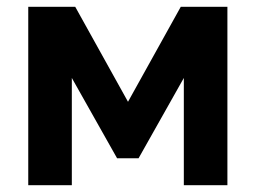

<svg xmlns="http://www.w3.org/2000/svg" viewBox="-20 -544 751 564"><path d="M356 -245 511 -524H648V0H520V-315L387 -79H324L191 -315V0H63V-524H201Z"/></svg>

Font: PTCRaleway
Style: Bold
Weight: 700
Designer: Matt McInerney, Pablo Impallari, Rodrigo Fuenzalida
Foundry: Matt McInerney, Pablo Impallari, Rodrigo Fuenzalida
Version: Version 3.000g; ttfautohint (v1.5) -l 8 -r 28 -G 28 -x 14 -D